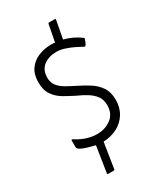

<svg xmlns="http://www.w3.org/2000/svg" viewBox="-215 -830 899 1049"><g transform="rotate(-30 234.0 -305.0)"><path d="M165 -35Q148 -39 124.5 -45.5Q101 -52 84 -60Q74 -65 68.5 -70Q63 -75 63 -82Q63 -93 63 -103Q63 -113 63 -124Q63 -127 65 -127.5Q67 -128 71 -126.5Q75 -125 79 -122Q107 -104 139 -94Q171 -84 202 -84Q253 -84 290.5 -112Q328 -140 328 -194Q328 -229 311.5 -251.5Q295 -274 268 -291Q241 -308 207 -323Q173 -340 140 -359Q107 -378 85.5 -409Q64 -440 64 -489Q64 -538 86 -570Q108 -602 144.5 -617.5Q181 -633 224 -634Q232 -634 238.5 -633.5Q245 -633 252 -633L272 -738Q273 -741 274 -742.5Q275 -744 279 -744H313Q318 -744 319 -742.5Q320 -741 319 -737L298 -625Q325 -618 350 -606.5Q375 -595 398 -578Q401 -576 403 -574Q405 -572 403 -569Q401 -562 396 -549.5Q391 -537 385 -533Q383 -531 380.5 -532Q378 -533 373 -536Q361 -543 337.5 -554.5Q314 -566 286 -575.5Q258 -585 231 -585Q184 -585 151.5 -560.5Q119 -536 119 -486Q119 -456 135.5 -435Q152 -414 179.5 -398.5Q207 -383 239 -367Q274 -350 307 -329Q340 -308 361.5 -276.5Q383 -245 383 -196Q383 -147 360 -110Q337 -73 298 -53Q259 -33 211 -31L186 128Q186 132 184 133Q182 134 179 134H144Q142 134 140.5 132.5Q139 131 140 125Z"/></g></svg>

Font: Glory Thin Light
Style: Regular
Weight: 300
Version: Version 1.011